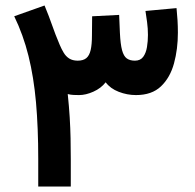

<svg xmlns="http://www.w3.org/2000/svg" viewBox="-20 -686 716 706"><path d="M480 -336.4Q538.4 -336.4 572 -368.6Q605.7 -400.8 619.9 -453.2Q634.1 -505.6 634.1 -565.9Q634.1 -588.3 632.8 -611.1Q631.4 -634 629.1 -656.2L514.9 -645.7Q517.6 -628.8 520.8 -604.9Q524 -581.1 524 -557.5Q524 -534.5 520.4 -512.7Q516.8 -490.9 506.5 -476.9Q496.2 -462.9 476.1 -462.9Q457.9 -462.9 446.3 -471.1Q434.8 -479.3 428.8 -501.5Q422.9 -523.6 420.9 -565L418.1 -631.2L318.8 -626.1L318.1 -555.7Q318.1 -522.8 313.4 -502.2Q308.7 -481.6 297.4 -472.3Q286 -462.9 265.5 -462.9Q246.6 -463.1 234.3 -471Q222.1 -478.9 214.2 -492.2Q206.2 -505.5 199.5 -521.3Q182.4 -561.8 171.6 -593.4Q160.7 -624.9 143.8 -665.8L32.3 -626.2Q65.4 -558.2 84.8 -480.3Q104.1 -402.3 112.4 -309.3Q120.6 -216.2 120.6 -102.1V0H240.3V-100.6Q240.3 -140.8 239.5 -178.1Q238.7 -215.3 236.3 -254.7Q233.9 -294 229.1 -340.2Q239.2 -337.4 250.2 -336.9Q261.2 -336.4 270.8 -336.4Q295.5 -336.4 323.4 -348.9Q351.4 -361.4 368.6 -383.4Q385.6 -360.4 416.6 -348.4Q447.6 -336.4 480 -336.4Z"/></svg>

Font: Vazirmatn
Style: Regular
Weight: 400
Designer: Saber Rastikerdar
Foundry: Saber Rastikerdar
Version: Version 33.003;September 2, 2022;FontCreator 14.0.0.2862 64-